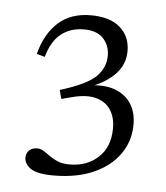

<svg xmlns="http://www.w3.org/2000/svg" viewBox="-38 -719 396 458"><g transform="rotate(5 160.0 -490.0)"><path d="M106.5 -295Q67 -295 51.5 -305.8Q36 -316.5 36 -331.5Q36 -342 43 -349Q50 -356 62.5 -356Q70.5 -356 78 -351.2Q85.5 -346.5 94 -340.2Q102.5 -334 114 -329.2Q125.5 -324.5 142 -324.5Q184 -324.5 211 -349.8Q238 -375 238 -419.5Q238 -446 226 -464Q214 -482 190.5 -488Q167 -494 132 -484.5L109 -478.5L103.5 -499.5Q167 -519 188.8 -540.5Q210.5 -562 210.5 -591Q210.5 -615.5 195 -632Q179.5 -648.5 149 -648.5Q116.5 -648.5 94 -630.8Q71.5 -613 61 -575L41.5 -580.5Q54 -629 84 -656.2Q114 -683.5 162 -683.5Q208 -683.5 232.2 -662.2Q256.5 -641 256.5 -606Q256.5 -573 232.8 -549Q209 -525 167.5 -511.5L168 -516Q206.5 -522 232.8 -512.8Q259 -503.5 272.5 -482.8Q286 -462 286 -433Q286 -393 264 -361.8Q242 -330.5 201.8 -312.8Q161.5 -295 106.5 -295Z"/></g></svg>

Font: Newsreader 16pt 16pt Light
Style: Regular
Weight: 300
Version: Version 1.003